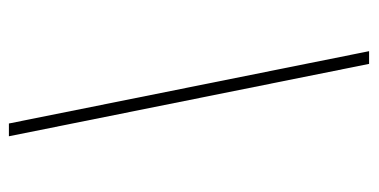

<svg xmlns="http://www.w3.org/2000/svg" viewBox="-220 -530 813 412"><g transform="rotate(-90 186.0 -324.5)"><path d="M99.1 -711.4H126.5L281.7 61.5H254.4Z"/></g></svg>

Font: TypoPRO Roboto
Style: Italic
Weight: 250
Italic angle: -12°
Designer: Google
Version: Version 2.136; 2016